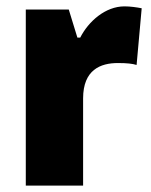

<svg xmlns="http://www.w3.org/2000/svg" viewBox="-20 -583 475 603"><path d="M371 -563C311 -563 258 -516 232 -465H223L196 -553H61V0H241V-274C241 -364 296 -385 350 -385C379 -385 396 -383 409 -379L425 -557C410 -560 389 -563 371 -563Z"/></svg>

Font: Noto Sans Thai SemCond Blk
Style: Regular
Weight: 900
Width: 4
Designer: Monotype Design Team
Foundry: Monotype Imaging Inc.
Version: Version 2.002